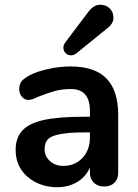

<svg xmlns="http://www.w3.org/2000/svg" viewBox="-20 -781 580 809"><path d="M358.9 -202.1V-223.1H340.8Q213.4 -223.6 184.1 -196.3Q168 -181.6 168 -152.1Q168 -122.6 190.4 -102.3Q212.9 -82 246.1 -82Q295.9 -82 327.4 -115.5Q358.9 -148.9 358.9 -202.1ZM358.9 -312Q359.4 -405.8 279.3 -405.8Q241.2 -405.8 211.2 -397.5Q181.2 -389.2 140.1 -373Q114.3 -359.9 99.1 -359.9Q84 -359.9 72.5 -373Q61 -386.2 61 -405.3Q61 -424.3 69.6 -436.8Q78.1 -449.2 105.7 -464.1Q133.3 -479 181.6 -490Q230 -501 276.9 -501Q378.9 -501 428.5 -450.4Q478 -399.9 478 -296.9V-53.2Q478 -26.4 461.9 -10.7Q445.8 4.9 418.9 4.9Q392.1 4.9 375.5 -11Q358.9 -26.9 358.9 -53.2V-75.2Q341.8 -36.1 305.4 -14.2Q269 7.8 220.7 7.8Q172.4 7.8 132.1 -12.2Q91.8 -32.2 68.8 -67.1Q45.9 -102.1 45.9 -150.6Q45.9 -199.2 73.5 -230.2Q101.1 -261.2 163.1 -275.1Q225.1 -289.1 334 -289.1H358.9ZM254.9 -602.1 352.1 -731Q375 -760.7 400.9 -761Q426.8 -761.2 442.4 -745.6Q458 -730 458 -705.6Q458 -681.2 431.2 -661.1L301.8 -556.2Q291 -547.9 278.3 -547.9Q265.6 -547.9 256.3 -557.4Q247.1 -566.9 247.1 -579.1Q247.1 -591.3 254.9 -602.1Z"/></svg>

Font: Nunito-Bold
Style: Bold
Weight: 700
Designer: Vernon Adams
Foundry: newtypography
Version: Version 3.000